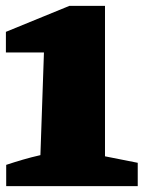

<svg xmlns="http://www.w3.org/2000/svg" viewBox="-23 -631 487 651"><path d="M-2 0V-72Q25 -81 54 -89.5Q83 -98 114 -105L126 -453H-3V-523L212 -611H333V-101L444 -79V0Z"/></svg>

Font: Piazzolla SC Black
Style: Regular
Weight: 900
Designer: Juan Pablo del Peral
Foundry: Huerta Tipografica
Version: Version 1.330